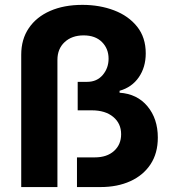

<svg xmlns="http://www.w3.org/2000/svg" viewBox="-20 -757 697 777"><path d="M65.9 0V-535.6Q65.9 -598.1 96.7 -643.3Q127.4 -688.5 183.1 -712.9Q238.8 -737.3 313.5 -737.3Q383.3 -737.3 441.7 -715.1Q500 -692.9 534.9 -649.2Q569.8 -605.5 569.8 -541Q569.8 -484.9 541.7 -444.3Q513.7 -403.8 463.9 -389.6V-381.8Q535.2 -377 576.9 -326.7Q618.7 -276.4 618.7 -200.2Q618.7 -136.7 589.1 -92Q559.6 -47.4 507.3 -23.7Q455.1 0 386.7 0H291.5V-120.1H363.8Q412.6 -120.1 441.4 -146Q470.2 -171.9 470.2 -213.9Q470.2 -257.3 438.2 -283.9Q406.2 -310.5 351.6 -310.5H294.4V-425.8H333Q372.1 -425.8 395.8 -453.6Q419.4 -481.4 419.4 -519.5Q419.4 -560.1 392.6 -586.9Q365.7 -613.8 318.4 -613.8Q271 -613.8 241.7 -586.7Q212.4 -559.6 212.4 -514.6V0Z"/></svg>

Font: Inter-Bold
Style: Bold
Weight: 700
Designer: Rasmus Andersson
Foundry: rsms
Version: Version 4.000;git-a52131595